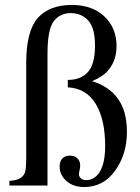

<svg xmlns="http://www.w3.org/2000/svg" viewBox="-20 -750 566 776"><path d="M18 0V-19Q48 -21 61.5 -29.5Q75 -38 80.5 -52Q86 -66 86 -116V-497Q86 -624 133 -678Q181 -730 270 -730Q353 -730 402 -683.5Q451 -637 451 -564Q451 -509 422 -472Q402 -443 352 -422Q421 -401 457 -350.5Q493 -300 493 -217Q493 -127 445.5 -60.5Q398 6 320 6Q276 6 248.5 -18.5Q221 -43 221 -77Q221 -98 232 -109.5Q243 -121 262 -121Q282 -121 293 -110Q304 -99 304 -81Q304 -73 302 -64Q299 -51 299 -45Q299 -37 307 -29Q314 -22 328 -22Q358 -22 379 -49Q405 -85 405 -160Q405 -267 367 -330Q329 -393 254 -397V-427Q307 -427 335.5 -459Q364 -491 364 -566Q364 -636 337 -666.5Q310 -697 265 -697Q223 -697 197.5 -664.5Q172 -632 172 -533V0Z"/></svg>

Font: MM Taunggyi
Style: Regular
Weight: 400
Designer: Khon Soe Zaw Thu
Version: Version 1.00 July 18, 2016, initial release